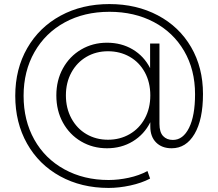

<svg xmlns="http://www.w3.org/2000/svg" viewBox="-20 -725 1073 944"><path d="M756 -649.5C686 -686.5 606.7 -705 518 -705C428 -705 348 -686 278 -648C208 -610 153.3 -556.8 114 -488.5C74.7 -420.2 55 -342 55 -254C55 -166 74.3 -87.7 113 -19C151.7 49.7 205.8 103.2 275.5 141.5C345.2 179.8 424.7 199 514 199C548 199 583.5 195 620.5 187C657.5 179 690 167.7 718 153L705 116C677.7 130.7 647 141.7 613 149C579 156.3 546 160 514 160C432.7 160 360.2 142.5 296.5 107.5C232.8 72.5 183.5 23.7 148.5 -39C113.5 -101.7 96 -173.3 96 -254C96 -334.7 113.8 -406.3 149.5 -469C185.2 -531.7 234.8 -580.3 298.5 -615C362.2 -649.7 435.3 -667 518 -667C600 -667 672.8 -650.2 736.5 -616.5C800.2 -582.8 849.8 -535.3 885.5 -474C921.2 -412.7 939 -342 939 -262C939 -191.3 929.2 -136.2 909.5 -96.5C889.8 -56.8 863.3 -37 830 -37C810 -37 794 -43.3 782 -56C770 -68.7 764 -88.7 764 -116V-511H718V-390C698 -429.3 669.5 -460 632.5 -482C595.5 -504 553.3 -515 506 -515C459.3 -515 417 -503.8 379 -481.5C341 -459.2 311.2 -428.3 289.5 -389C267.8 -349.7 257 -305.3 257 -256C257 -206 267.8 -161.3 289.5 -122C311.2 -82.7 341 -51.8 379 -29.5C417 -7.2 459.3 4 506 4C553.3 4 595.7 -7.3 633 -30C670.3 -52.7 699 -84 719 -124V-103C719 -69.7 728.5 -43.5 747.5 -24.5C766.5 -5.5 792 4 824 4C871.3 4 908.8 -19.5 936.5 -66.5C964.2 -113.5 978 -179 978 -263C978 -349.7 958.5 -426.5 919.5 -493.5C880.5 -560.5 826 -612.5 756 -649.5ZM617.5 -65.5C585.8 -47.2 550.3 -38 511 -38C471.7 -38 436.3 -47.2 405 -65.5C373.7 -83.8 349 -109.7 331 -143C313 -176.3 304 -214 304 -256C304 -298 313 -335.5 331 -368.5C349 -401.5 373.7 -427.2 405 -445.5C436.3 -463.8 471.7 -473 511 -473C550.3 -473 585.8 -464 617.5 -446C649.2 -428 674 -402.5 692 -369.5C710 -336.5 719 -298.7 719 -256C719 -213.3 710 -175.5 692 -142.5C674 -109.5 649.2 -83.8 617.5 -65.5Z"/></svg>

Font: Montserrat Custom ExtraLight
Style: Regular
Weight: 300
Designer: Julieta Ulanovsky
Foundry: Julieta Ulanovsky
Version: Version 7.200